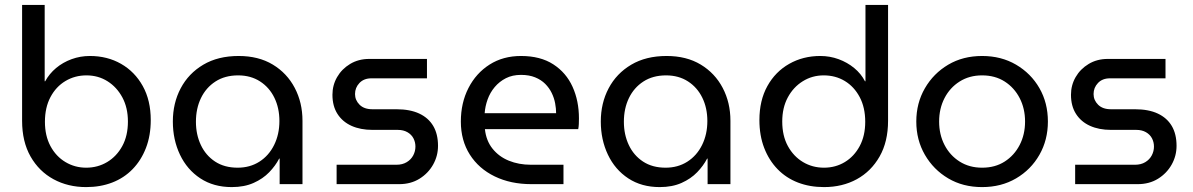

<svg xmlns="http://www.w3.org/2000/svg" viewBox="-20 -750 4860 782"><path d="M331 12Q257 12 198 -20Q139 -52 104.5 -112.5Q70 -173 70 -258V-730H162V-419H164Q181 -450 208.5 -473Q236 -496 271.5 -509Q307 -522 346 -522Q417 -522 473 -490Q529 -458 561.5 -399.5Q594 -341 594 -261Q594 -198 574.5 -147.5Q555 -97 520 -61Q485 -25 437 -6.5Q389 12 331 12ZM331 -67Q378 -67 416.5 -90Q455 -113 478 -155Q501 -197 501 -255Q501 -311 478.5 -353Q456 -395 418 -419Q380 -443 332 -443Q285 -443 246.5 -420Q208 -397 185.5 -354.5Q163 -312 163 -254Q163 -197 185.5 -155Q208 -113 246.5 -90Q285 -67 331 -67Z M924 12Q850 12 796 -23.5Q742 -59 713 -120Q684 -181 684 -255Q684 -330 716 -390.5Q748 -451 808 -486.5Q868 -522 952 -522Q1033 -522 1091 -487Q1149 -452 1180.5 -392Q1212 -332 1212 -258V0H1119V-104H1117Q1102 -75 1076.5 -48.5Q1051 -22 1013 -5Q975 12 924 12ZM948 -67Q998 -67 1036.5 -91.5Q1075 -116 1096.5 -159.5Q1118 -203 1118 -257Q1118 -310 1097.5 -352Q1077 -394 1039 -418.5Q1001 -443 950 -443Q896 -443 857.5 -418Q819 -393 798.5 -350.5Q778 -308 778 -254Q778 -202 798 -159.5Q818 -117 856 -92Q894 -67 948 -67Z M1351 0V-79H1595Q1619 -79 1636.5 -89.5Q1654 -100 1663 -117Q1672 -134 1672 -153Q1672 -171 1664 -186.5Q1656 -202 1639.5 -211.5Q1623 -221 1600 -221H1497Q1448 -221 1411.5 -237.5Q1375 -254 1354.5 -286Q1334 -318 1334 -364Q1334 -403 1353 -436Q1372 -469 1406 -489.5Q1440 -510 1484 -510H1719V-431H1493Q1462 -431 1444 -412Q1426 -393 1426 -367Q1426 -342 1444.5 -323.5Q1463 -305 1497 -305H1595Q1650 -305 1687.5 -287.5Q1725 -270 1744.5 -237Q1764 -204 1764 -156Q1764 -115 1744 -79.5Q1724 -44 1688.5 -22Q1653 0 1606 0Z M2144 0Q2060 0 1995 -31.5Q1930 -63 1893.5 -120.5Q1857 -178 1857 -255Q1857 -331 1888 -391.5Q1919 -452 1974 -487Q2029 -522 2102 -522Q2181 -522 2233.5 -488Q2286 -454 2312 -396.5Q2338 -339 2338 -268Q2338 -257 2337.5 -245Q2337 -233 2335 -224H1955Q1960 -177 1986 -144.5Q2012 -112 2052.5 -95.5Q2093 -79 2142 -79H2275V0ZM1954 -289H2245Q2245 -308 2241 -329.5Q2237 -351 2227 -371.5Q2217 -392 2200.5 -408.5Q2184 -425 2159.5 -435Q2135 -445 2102 -445Q2067 -445 2040.5 -431.5Q2014 -418 1995 -395.5Q1976 -373 1966 -345Q1956 -317 1954 -289Z M2667 12Q2593 12 2539 -23.5Q2485 -59 2456 -120Q2427 -181 2427 -255Q2427 -330 2459 -390.5Q2491 -451 2551 -486.5Q2611 -522 2695 -522Q2776 -522 2834 -487Q2892 -452 2923.5 -392Q2955 -332 2955 -258V0H2862V-104H2860Q2845 -75 2819.5 -48.5Q2794 -22 2756 -5Q2718 12 2667 12ZM2691 -67Q2741 -67 2779.5 -91.5Q2818 -116 2839.5 -159.5Q2861 -203 2861 -257Q2861 -310 2840.5 -352Q2820 -394 2782 -418.5Q2744 -443 2693 -443Q2639 -443 2600.5 -418Q2562 -393 2541.5 -350.5Q2521 -308 2521 -254Q2521 -202 2541 -159.5Q2561 -117 2599 -92Q2637 -67 2691 -67Z M3336 12Q3278 12 3230 -6.5Q3182 -25 3147 -61Q3112 -97 3092.5 -147.5Q3073 -198 3073 -261Q3073 -341 3105.5 -399.5Q3138 -458 3194.5 -490Q3251 -522 3321 -522Q3360 -522 3395.5 -509Q3431 -496 3459 -473Q3487 -450 3503 -419H3505V-730H3597V-258Q3597 -173 3562.5 -112.5Q3528 -52 3469.5 -20Q3411 12 3336 12ZM3336 -67Q3383 -67 3421 -90Q3459 -113 3481.5 -155Q3504 -197 3504 -254Q3504 -312 3481.5 -354.5Q3459 -397 3421 -420Q3383 -443 3335 -443Q3288 -443 3249.5 -419Q3211 -395 3188.5 -353Q3166 -311 3166 -255Q3166 -197 3189 -155Q3212 -113 3250.5 -90Q3289 -67 3336 -67Z M3980 12Q3902 12 3842 -23.5Q3782 -59 3747 -119.5Q3712 -180 3712 -255Q3712 -330 3747 -390.5Q3782 -451 3842 -486.5Q3902 -522 3980 -522Q4058 -522 4118.5 -486.5Q4179 -451 4213.5 -391Q4248 -331 4248 -255Q4248 -180 4213.5 -119.5Q4179 -59 4118.5 -23.5Q4058 12 3980 12ZM3980 -67Q4033 -67 4072 -92Q4111 -117 4133 -159.5Q4155 -202 4155 -255Q4155 -308 4133 -350.5Q4111 -393 4072 -418Q4033 -443 3980 -443Q3928 -443 3888.5 -418Q3849 -393 3827 -350.5Q3805 -308 3805 -255Q3805 -202 3827 -159.5Q3849 -117 3888.5 -92Q3928 -67 3980 -67Z M4359 0V-79H4603Q4627 -79 4644.5 -89.5Q4662 -100 4671 -117Q4680 -134 4680 -153Q4680 -171 4672 -186.5Q4664 -202 4647.5 -211.5Q4631 -221 4608 -221H4505Q4456 -221 4419.5 -237.5Q4383 -254 4362.5 -286Q4342 -318 4342 -364Q4342 -403 4361 -436Q4380 -469 4414 -489.5Q4448 -510 4492 -510H4727V-431H4501Q4470 -431 4452 -412Q4434 -393 4434 -367Q4434 -342 4452.5 -323.5Q4471 -305 4505 -305H4603Q4658 -305 4695.5 -287.5Q4733 -270 4752.5 -237Q4772 -204 4772 -156Q4772 -115 4752 -79.5Q4732 -44 4696.5 -22Q4661 0 4614 0Z"/></svg>

Font: MuseoModerno Thin
Style: Regular
Weight: 400
Version: Version 1.003